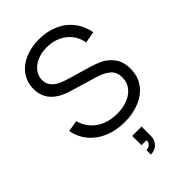

<svg xmlns="http://www.w3.org/2000/svg" viewBox="-295 -832 1206 1206"><g transform="rotate(-45 308.0 -229.0)"><path d="M33.5 -192.5 108.5 -205Q120.5 -159 150.8 -125.2Q181 -91.5 225.2 -73.5Q269.5 -55.5 323 -55.5Q376 -55.5 418.2 -72.5Q460.5 -89.5 484.2 -120.8Q508 -152 508 -193.5Q508 -243 477 -269.2Q446 -295.5 397.5 -310L215 -364.5Q61.5 -410 61.5 -537Q61.5 -596.5 93 -641.2Q124.5 -686 180 -710.2Q235.5 -734.5 306 -734.5Q377.5 -734.5 435.2 -709.2Q493 -684 530.2 -636.5Q567.5 -589 579 -524.5L502 -510.5Q495 -556.5 467.5 -591.5Q440 -626.5 398 -645.5Q356 -664.5 305.5 -664.5Q258.5 -664.5 220.5 -648.2Q182.5 -632 160.8 -603.5Q139 -575 139 -540Q139 -506 158 -483.8Q177 -461.5 203.8 -449.2Q230.5 -437 267 -426.5L408 -385Q452 -372.5 488.5 -354.5Q525 -336.5 554 -297.8Q583 -259 583 -196.5Q583 -131 549 -83.2Q515 -35.5 455.2 -10.2Q395.5 15 320 15Q245 15 184.5 -10.2Q124 -35.5 84.8 -82.2Q45.5 -129 33.5 -192.5ZM291.5 236Q299.5 236 310.2 232Q321 228 329 218Q337 208 336 191.5H291.5V109H374.5V191.5Q374.5 218 362.8 237Q351 256 332 265.5Q313 275 291.5 275Z"/></g></svg>

Font: CCSD_manrope
Style: Regular
Weight: 400
Designer: Mikhail Sharanda
Foundry: Mikhail Sharanda
Version: Version 4.503